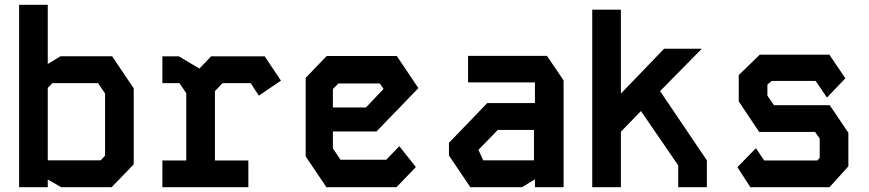

<svg xmlns="http://www.w3.org/2000/svg" viewBox="-20 -784 3640 804"><path d="M60 -764V0H180V-32.5L236 0H447.5L540 -96V-414L449.5 -548.5H233.5L180 -516V-764ZM180 -416 200 -436H390.5L420 -392.5V-132L401.5 -112.5H180Z M660 -548V-436H731.5L760 -393.5V-112H660V0H1020V-112H880V-402.5L912 -436H1029.5L1064 -383.5L1156.5 -446.5L1088.5 -548H864L815 -497L729 -548Z M1348 -549.5 1260 -458V-129L1347 0H1640L1721.5 -84.5L1652 -172L1597.5 -115H1406L1374 -162.5V-233.5H1556.5L1732 -415L1641.5 -549.5ZM1374 -411 1397 -434.5H1570.5L1586 -411.5L1512.5 -334H1374Z M1940 -550V-439H2220V-352.5H2020.5L1860 -186V-133L1949.5 0H2165.5L2220 -33V0H2340V-447.5L2270.5 -550ZM1984 -155V-157L2064.5 -240H2216V-112.5H2003.5Z M2460 -743.5V0H2580V-232.5L2664 -319L2820 -91.5V0H2940V-112.5L2744 -402.5L2919 -580H2761L2580 -392V-743.5Z M3161.5 -555H3453L3520 -456L3443 -375.5L3395.5 -445H3211L3193.5 -429.5V-383.5L3221 -343.5H3454.5L3532.5 -228V-87.5L3453.5 0H3122L3068 -84L3145.5 -163.5L3180 -112H3402.5L3412.5 -123V-204L3393 -231.5H3159L3073.5 -359.5V-469.5Z"/></svg>

Font: Kode Mono
Style: Regular
Weight: 400
Monospace: yes
Designer: Isa Ozler
Foundry: Kadena LLC
Version: Version 1.000;gftools[0.9.28]